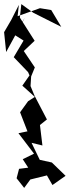

<svg xmlns="http://www.w3.org/2000/svg" viewBox="-20 -870 340 937"><path d="M61 0 98 47 128 6 209 -14 236 33 300 -12 233 -77 174 -90 134 -173 187 -160 175 -260 209 -287 148 -404 129 -450 132 -497 150 -541 96 -621 149 -671 77 -784 84 -850 142 -808 279 -739 230 -821 175 -830 66 -791 72 -846 35 -773 0 -713 10 -616 101 -783 49 -701 95 -672 47 -591 117 -518 124 -502 89 -452 150 -397 117 -376 78 -322 114 -229 70 -220 146 -120 91 -93 141 -16 135 -54 73 -46Z"/></svg>

Font: Hussar Lance
Style: Regular
Weight: 700
Foundry: Cannot Into Space Fonts, PlusOne Fonts
Version: Version 2.27